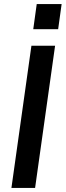

<svg xmlns="http://www.w3.org/2000/svg" viewBox="-20 -921 322 941"><path d="M134 -697H250L152 0H36ZM160 -901H282L265 -778H143Z"/></svg>

Font: Hanken Grotesk SemiBold
Style: Italic
Weight: 600
Italic angle: -8°
Designer: Alfredo Marco Pradil
Foundry: Hanken Design Co.
Version: Version 3.014